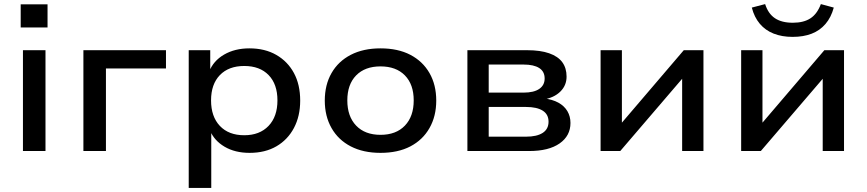

<svg xmlns="http://www.w3.org/2000/svg" viewBox="-20 -737 4231 937"><path d="M81 -603V-716H212V-603ZM92 0V-492H202V0Z M387 0V-492H790V-403H497V0Z M901 180V-492H1006V-386H1000Q1021 -440 1073.5 -470.5Q1126 -501 1197 -501Q1273 -501 1328.5 -469Q1384 -437 1414.5 -380.5Q1445 -324 1445 -246Q1445 -170 1414.5 -112.5Q1384 -55 1329 -23Q1274 9 1198 9Q1127 9 1076 -21Q1025 -51 1004 -102H1011V180ZM1172 -77Q1247 -77 1290.5 -122.5Q1334 -168 1334 -247Q1334 -326 1291 -370.5Q1248 -415 1172 -415Q1096 -415 1053 -370.5Q1010 -326 1010 -247Q1010 -168 1053 -122.5Q1096 -77 1172 -77Z M1837 9Q1753 9 1692 -22.5Q1631 -54 1598 -112Q1565 -170 1565 -246Q1565 -323 1598 -380.5Q1631 -438 1692 -469.5Q1753 -501 1837 -501Q1922 -501 1982.5 -469.5Q2043 -438 2076 -380.5Q2109 -323 2109 -246Q2109 -170 2076 -112Q2043 -54 1982.5 -22.5Q1922 9 1837 9ZM1837 -79Q1913 -79 1956 -124Q1999 -169 1999 -247Q1999 -325 1956 -369Q1913 -413 1837 -413Q1761 -413 1718 -369Q1675 -325 1675 -247Q1675 -169 1718 -124Q1761 -79 1837 -79Z M2261 0V-492H2553Q2617 -492 2660 -477Q2703 -462 2724 -433.5Q2745 -405 2745 -363Q2745 -320 2714.5 -290Q2684 -260 2631 -251L2633 -257Q2676 -252 2705 -236Q2734 -220 2749 -194.5Q2764 -169 2764 -137Q2764 -74 2711 -37Q2658 0 2563 0ZM2365 -70H2547Q2600 -70 2628.5 -88.5Q2657 -107 2657 -143Q2657 -179 2628.5 -197Q2600 -215 2547 -215H2365ZM2365 -285H2535Q2585 -285 2611.5 -303Q2638 -321 2638 -354Q2638 -388 2611.5 -405Q2585 -422 2535 -422H2365Z M2911 0V-492H3015V-115H2995L3317 -492H3413V0H3309V-377H3330L3007 0Z M3597 0V-492H3701V-115H3681L4003 -492H4099V0H3995V-377H4016L3693 0ZM3848 -557Q3796 -557 3755.5 -573Q3715 -589 3688 -621Q3661 -653 3649 -700L3714 -717Q3729 -670 3762 -648Q3795 -626 3849 -626Q3902 -626 3935 -647.5Q3968 -669 3986 -717L4049 -700Q4036 -652 4008.5 -620Q3981 -588 3941 -572.5Q3901 -557 3848 -557Z"/></svg>

Font: Nunito Sans 10pt SemiExpanded SemiBold
Style: Regular
Weight: 600
Width: 6
Designer: Vernon Adams
Foundry: Vernon Adams
Version: Version 3.101;gftools[0.9.27]